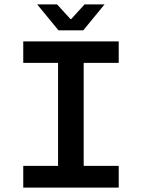

<svg xmlns="http://www.w3.org/2000/svg" viewBox="-20 -847 640 867"><path d="M244.1 -710 147.9 -827.1H237.8L297.9 -761.2H301.8L361.8 -827.1H452.1L356 -710ZM85 0V-98.1H242.2V-563H85V-660.2H516.1V-563H357.9V-98.1H516.1V0Z"/></svg>

Font: Office Code Pro Medium
Style: Regular
Weight: 500
Designer: Nathan Rutzky & Paul D. Hunt
Foundry: Adobe Systems Incorporated
Version: Version 1.004;PS 001.004;hotconv 1.0.70;makeotf.lib2.5.58329